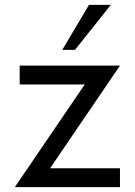

<svg xmlns="http://www.w3.org/2000/svg" viewBox="-20 -770 555 790"><path d="M436 -750 288.6 -564.9H236.3L346.2 -750ZM473.6 -500 186 -77.6H473.6V0H41L328.6 -422.4H61V-500Z"/></svg>

Font: Now
Style: Regular
Weight: 400
Designer: Alfredo Marco Pradil
Foundry: Alfredo Marco Pradil
Version: Version 1.002;PS 001.002;hotconv 1.0.88;makeotf.lib2.5.64775